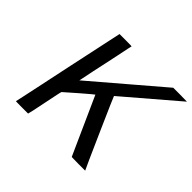

<svg xmlns="http://www.w3.org/2000/svg" viewBox="-159 -898 1102 1102"><g transform="rotate(45 392.0 -347.0)"><path d="M236 -223Q234 -222 212 -112.5Q190 -3 188 -2V0H138Q88 0 88 -1L98 -46Q107 -90 126 -177.5Q145 -265 162 -348L236 -694H285Q335 -694 335 -693L330 -671Q326 -649 316 -603Q306 -557 298 -518Q289 -477 279.5 -432.5Q270 -388 266 -366L261 -343L672 -694H729L784 -693L465 -420Q464 -419 554 -216Q644 -13 651 0H596L541 -1L384 -350Q383 -351 309.5 -287.5Q236 -224 236 -223Z"/></g></svg>

Font: MathJax_SansSerif
Style: Italic
Weight: 400
Version: Version 1.1